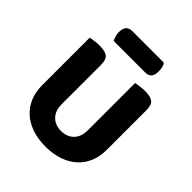

<svg xmlns="http://www.w3.org/2000/svg" viewBox="-223 -949 1107 1107"><g transform="rotate(45 330.5 -395.5)"><path d="M330 17Q268 17 219.5 0Q171 -17 137 -48Q103 -79 85 -122.5Q67 -166 67 -220V-608Q78 -610 98.5 -613Q119 -616 140 -616Q185 -616 204.5 -601Q224 -586 224 -542V-223Q224 -169 253.5 -139.5Q283 -110 330 -110Q378 -110 407.5 -139.5Q437 -169 437 -223V-608Q448 -610 468.5 -613Q489 -616 510 -616Q555 -616 574.5 -601Q594 -586 594 -542V-220Q594 -166 576 -122.5Q558 -79 524 -48Q490 -17 441 0Q392 17 330 17ZM178 -692Q173 -702 168 -717Q163 -732 163 -748Q163 -781 176.5 -794.5Q190 -808 213 -808H471Q479 -798 482.5 -783.5Q486 -769 486 -752Q486 -719 472.5 -705.5Q459 -692 436 -692Z"/></g></svg>

Font: Baloo Bhaina 2
Style: Bold
Weight: 700
Designer: Yesha Goshar, Manish Minz, Shuchita Grover and Ek Type
Foundry: Ek Type
Version: Version 1.640;hotconv 1.0.111;makeotfexe 2.5.65597; ttfautoh